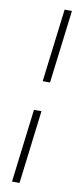

<svg xmlns="http://www.w3.org/2000/svg" viewBox="-103 -795 429 1006"><g transform="rotate(10 112.0 -291.5)"><path d="M107 -370 155 -759H194L146 -370ZM40 176 88 -214H128L80 176Z"/></g></svg>

Font: Aleo Light
Style: Italic
Weight: 300
Italic angle: -7°
Designer: Alessio Laiso
Foundry: Alessio Laiso
Version: Version 2.001;gftools[0.9.29]